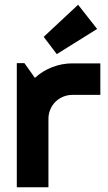

<svg xmlns="http://www.w3.org/2000/svg" viewBox="-20 -789 454 809"><path d="M184.1 0H50.8V-522.9H83L127 -460.9Q159.2 -490.2 200.2 -506.1Q241.2 -522 285.2 -522H402.8V-389.2H285.2Q264.2 -389.2 245.6 -381.3Q227.1 -373.5 213.4 -359.9Q199.7 -346.2 191.9 -327.6Q184.1 -309.1 184.1 -288.1ZM219.2 -561 164.1 -633.8 309.1 -769 389.2 -667Z"/></svg>

Font: Righteous
Style: Regular
Weight: 400
Version: Version 1.000